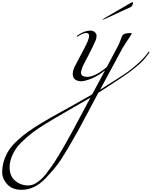

<svg xmlns="http://www.w3.org/2000/svg" viewBox="-584 -728 1388 1758"><path d="M244 166Q108 246 4 305Q-100 364 -172 409Q-244 454 -284 484.5Q-324 515 -370 558Q-416 600 -440 637Q-496 724 -496 804Q-496 884 -445 927Q-394 970 -326 970Q-283 970 -244 942Q-197 909 -164 866Q-131 823 -108 790.5Q-85 758 -52.5 704Q-20 650 8 602Q36 552 78 476Q162 320 244 166ZM240 -448Q269 -448 284.5 -433Q300 -418 300 -401.5Q300 -385 296 -371Q292 -357 282 -338Q274 -318 266 -302Q240 -248 229 -228Q218 -208 205.5 -183.5Q193 -159 186.5 -146.5Q180 -134 172 -116Q158 -81 158 -61Q158 -41 175.5 -32.5Q193 -24 212 -24Q287 -24 394 -114L504 -322Q512 -340 520.5 -363.5Q529 -387 533 -396Q544 -420 578 -423Q612 -426 617 -426Q622 -426 622 -422Q622 -418 608 -396Q550 -309 536 -284L332 94L492 -8Q552 -46 588 -71.5Q624 -97 680 -147Q736 -197 772 -248Q776 -254 780 -254Q784 -254 784 -251Q784 -248 782 -244Q750 -201 729.5 -177.5Q709 -154 650 -105.5Q591 -57 500 2L316 122Q288 174 226.5 290.5Q165 407 129 472Q93 537 32 640.5Q-29 744 -71 796Q-113 848 -168 906Q-268 1010 -386 1010Q-472 1010 -518 959Q-564 908 -564 849.5Q-564 791 -546 738Q-528 685 -499 642Q-470 599 -419.5 553.5Q-369 508 -319.5 473Q-270 438 -194.5 393Q-119 348 -57 314Q127 213 260 136L378 -84Q315 -33 253.5 -8.5Q192 16 160 16Q128 16 105 1Q82 -14 82 -52Q82 -82 100.5 -119Q119 -156 139 -193Q159 -230 165 -241.5Q171 -253 181 -272Q191 -291 195.5 -300.5Q200 -310 208.5 -327Q217 -344 221 -355Q232 -385 232 -398Q232 -426 208 -426Q176 -426 134 -398Q125 -392 122.5 -392Q120 -392 120 -396Q120 -400 126 -404Q190 -448 240 -448ZM376 -564 614 -702Q623 -708 630 -708Q634 -708 634 -700Q634 -692 627.5 -679.5Q621 -667 614 -664Q582 -650 518 -620Q366 -548 360 -548Q354 -548 354 -549.5Q354 -551 376 -564Z"/></svg>

Font: Miama
Style: Regular
Weight: 400
Italic angle: 16.5°
Designer: Linus Romer
Foundry: Linus Romer
Version: 0.32